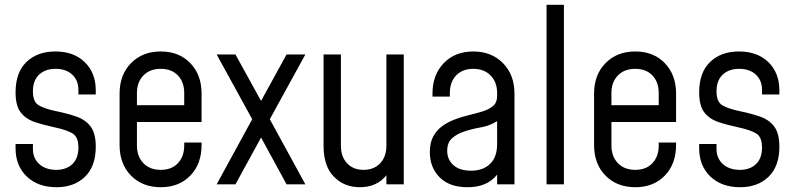

<svg xmlns="http://www.w3.org/2000/svg" viewBox="-20 -770 3320 802"><path d="M216 12Q138.5 12 91.8 -32.8Q45 -77.5 45 -151V-168.5H117.5V-148Q117.5 -108.5 144.2 -84.5Q171 -60.5 215 -60.5Q257 -60.5 282.2 -84.5Q307.5 -108.5 307.5 -154Q307.5 -198.5 282.5 -213Q257.5 -227.5 213 -237Q163.5 -247.5 125.5 -260.2Q87.5 -273 66.2 -300.8Q45 -328.5 45 -384.5Q45 -467 90.5 -511Q136 -555 211 -555Q288.5 -555 334.2 -510.2Q380 -465.5 380 -392.5V-375.5H307.5V-395Q307.5 -434.5 281.5 -458.5Q255.5 -482.5 212 -482.5Q169 -482.5 143.2 -458.2Q117.5 -434 117.5 -388.5Q117.5 -344 142.5 -329.8Q167.5 -315.5 213 -306Q261.5 -296 299.2 -283Q337 -270 358.5 -241.5Q380 -213 380 -157Q380 -75.5 335 -31.8Q290 12 216 12Z M651.5 12Q575 12 527.2 -36.5Q479.5 -85 479.5 -164.5V-379Q479.5 -457.5 527.2 -506.2Q575 -555 651.5 -555Q728 -555 775 -506.2Q822 -457.5 822 -379V-260.5H552V-162Q552 -116.5 579 -88.5Q606 -60.5 651.5 -60.5Q697 -60.5 723.2 -88.5Q749.5 -116.5 749.5 -162V-174.5H822V-164.5Q822 -85 775 -36.5Q728 12 651.5 12ZM651.5 -482.5Q606 -482.5 579 -454.8Q552 -427 552 -381.5V-330.5H749.5V-381.5Q749.5 -427 723.2 -454.8Q697 -482.5 651.5 -482.5Z M885 0 1033.5 -272 885 -542.5H963.5L1070.5 -348.5L1177 -542.5H1255.5L1107 -272L1255.5 0H1177L1070.5 -195.5L963.5 0Z M1482.5 12Q1418 12 1374.8 -31.8Q1331.5 -75.5 1331.5 -161.5V-542.5H1404V-161.5Q1404 -115.5 1429.8 -88Q1455.5 -60.5 1498.5 -60.5Q1542 -60.5 1568 -88Q1594 -115.5 1594 -161.5V-542.5H1666.5V0H1594V-38Q1554.5 12 1482.5 12Z M1932.5 12Q1857.5 12 1816.5 -29.2Q1775.5 -70.5 1775.5 -134.5Q1775.5 -174 1789.8 -200.2Q1804 -226.5 1827 -243Q1850 -259.5 1875.5 -269.5Q1906 -281.5 1937.8 -289Q1969.5 -296.5 1996.2 -304.8Q2023 -313 2039.8 -327.5Q2056.5 -342 2056.5 -368.5V-381.5Q2056.5 -427 2029.2 -454.8Q2002 -482.5 1957 -482.5Q1911.5 -482.5 1885.2 -454.8Q1859 -427 1859 -381.5V-366.5H1786.5V-379Q1786.5 -457.5 1833.5 -506.2Q1880.5 -555 1957 -555Q2033 -555 2081 -506.2Q2129 -457.5 2129 -379V0H2056.5V-40.5Q2014.5 12.5 1932.5 12ZM1947.5 -57Q1998 -57 2027.2 -85.5Q2056.5 -114 2056.5 -168V-264Q2026 -244.5 1988.5 -238Q1951 -231.5 1917 -220Q1886.5 -209.5 1867.2 -191.5Q1848 -173.5 1848 -140Q1848 -103.5 1874 -80.2Q1900 -57 1947.5 -57Z M2263 0V-750H2335.5V0Z M2633.5 12Q2557 12 2509.2 -36.5Q2461.5 -85 2461.5 -164.5V-379Q2461.5 -457.5 2509.2 -506.2Q2557 -555 2633.5 -555Q2710 -555 2757 -506.2Q2804 -457.5 2804 -379V-260.5H2534V-162Q2534 -116.5 2561 -88.5Q2588 -60.5 2633.5 -60.5Q2679 -60.5 2705.2 -88.5Q2731.5 -116.5 2731.5 -162V-174.5H2804V-164.5Q2804 -85 2757 -36.5Q2710 12 2633.5 12ZM2633.5 -482.5Q2588 -482.5 2561 -454.8Q2534 -427 2534 -381.5V-330.5H2731.5V-381.5Q2731.5 -427 2705.2 -454.8Q2679 -482.5 2633.5 -482.5Z M3071.5 12Q2994 12 2947.2 -32.8Q2900.5 -77.5 2900.5 -151V-168.5H2973V-148Q2973 -108.5 2999.8 -84.5Q3026.5 -60.5 3070.5 -60.5Q3112.5 -60.5 3137.8 -84.5Q3163 -108.5 3163 -154Q3163 -198.5 3138 -213Q3113 -227.5 3068.5 -237Q3019 -247.5 2981 -260.2Q2943 -273 2921.8 -300.8Q2900.5 -328.5 2900.5 -384.5Q2900.5 -467 2946 -511Q2991.5 -555 3066.5 -555Q3144 -555 3189.8 -510.2Q3235.5 -465.5 3235.5 -392.5V-375.5H3163V-395Q3163 -434.5 3137 -458.5Q3111 -482.5 3067.5 -482.5Q3024.5 -482.5 2998.8 -458.2Q2973 -434 2973 -388.5Q2973 -344 2998 -329.8Q3023 -315.5 3068.5 -306Q3117 -296 3154.8 -283Q3192.5 -270 3214 -241.5Q3235.5 -213 3235.5 -157Q3235.5 -75.5 3190.5 -31.8Q3145.5 12 3071.5 12Z"/></svg>

Font: Mohave
Style: Regular
Weight: 400
Designer: Gumpita Rahayu
Foundry: Tokotype
Version: Version 2.003; ttfautohint (v1.8.3)